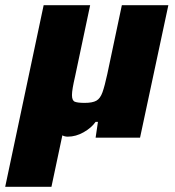

<svg xmlns="http://www.w3.org/2000/svg" viewBox="-58 -530 673 739"><path d="M-38 189 110 -510H289L231 -236Q225 -210 222 -192.5Q219 -175 219 -164Q219 -143 230 -138.5Q241 -134 268 -134Q298 -134 313 -142.5Q328 -151 336.5 -175Q345 -199 355 -245L411 -510H590L481 0H310L319 -61H310Q294 -38 264 -21Q234 -4 203 -4Q191 -4 182 -9L140 189Z"/></svg>

Font: Saira ExtraBold
Style: Italic
Weight: 800
Italic angle: -12°
Designer: Hector Gatti with collaboration of the Omnibus-Type team
Foundry: Omnibus-Type
Version: Version 1.100; ttfautohint (v1.8.3)